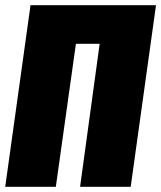

<svg xmlns="http://www.w3.org/2000/svg" viewBox="-29 -716 618 736"><path d="M569 -696 472 0H278L353 -548H262L185 0H-9L88 -696Z"/></svg>

Font: Fira Sans Extra Condensed Black
Style: Italic
Weight: 900
Width: 3
Italic angle: -8°
Designer: Carrois Corporate & Edenspiekermann AG
Foundry: Carrois Corporate GbR & Edenspiekermann AG
Version: Version 4.203